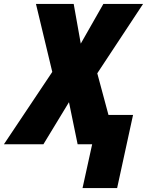

<svg xmlns="http://www.w3.org/2000/svg" viewBox="-79 -734 748 977"><path d="M517 223 598 -149H473L416 -361L649 -714H447L332 -512L296 -714H104L187 -368L-59 0H142L272 -214L316 0H390L341 223Z"/></svg>

Font: Noto Sans Display SemiCondensed Black
Style: Italic
Weight: 900
Width: 4
Designer: Monotype Design team
Foundry: Monotype Imaging Inc.
Version: 1.000